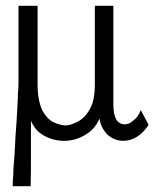

<svg xmlns="http://www.w3.org/2000/svg" viewBox="-20 -477 540 664"><path d="M372 -116V-457H308V-192V-183C308 -159 305 -138 300 -121C294 -104 286 -90 276 -78C267 -68 256 -59 244 -54C232 -48 220 -44 207 -43C194 -44 182 -47 170 -52C159 -57 148 -64 140 -75C130 -86 123 -100 118 -118C113 -135 110 -158 110 -186V-457H44V-202C44 -190 44 -174 42 -154C42 -133 40 -111 39 -87C38 -63 36 -38 34 -12C33 14 31 39 30 62C28 85 26 106 26 125C24 144 24 158 24 167H86C87 129 87 91 87 54V-60C96 -37 112 -19 132 -8C154 4 176 10 201 10C226 10 250 4 272 -9C296 -22 313 -41 324 -67C327 -46 336 -28 351 -12C366 2 385 10 406 10C440 10 469 -8 494 -45L467 -96L461 -84C457 -75 450 -67 440 -59C431 -51 421 -47 412 -47C385 -47 372 -70 372 -116Z"/></svg>

Font: Inconsolatazi4
Style: Regular
Weight: 400
Designer: Raph Levien, Kirill Tkachev
Foundry: Cyreal
Version: Version 1.013